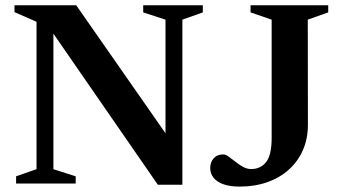

<svg xmlns="http://www.w3.org/2000/svg" viewBox="-20 -696 1288 728"><path d="M118.5 -54.5V-613.5L35 -650V-676H269L641.5 -142L607.5 -108V-621.5L523 -649V-676H749V-649L671.5 -621.5V4.5H578.5L157.5 -604.5L182.5 -620.5V-54.5L267 -27.5V0H41V-27.5ZM1147.5 -223Q1147.5 -170 1128.5 -126.8Q1109.5 -83.5 1074.8 -52.5Q1040 -21.5 992.8 -5Q945.5 11.5 889 11.5Q852.5 11.5 827.5 2.8Q802.5 -6 789.8 -22Q777 -38 777 -59.5Q777 -80.5 790 -95.5Q803 -110.5 826.5 -110.5Q835.5 -110.5 847.2 -102Q859 -93.5 872.5 -82.8Q886 -72 901.2 -63.5Q916.5 -55 932.5 -55Q968 -55 989 -81.5Q1010 -108 1010 -172.5V-621.5L930 -649V-676H1224.5V-649L1147 -621.5Z"/></svg>

Font: Newsreader 16pt SemiBold
Style: Regular
Weight: 600
Designer: Hugues Gentile
Foundry: Production Type
Version: Version 1.003